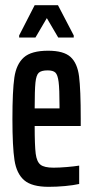

<svg xmlns="http://www.w3.org/2000/svg" viewBox="-20 -714 359 742"><path d="M292 -227H114Q114 -151 118 -120Q122 -89 136.5 -77.5Q151 -66 187 -66Q209 -66 238.5 -68.5Q268 -71 286 -74V-3Q264 2 231.5 5Q199 8 168 8Q103 8 73.5 -17.5Q44 -43 36 -95Q28 -147 28 -254Q28 -363 35.5 -414.5Q43 -466 72 -492Q101 -518 166 -518Q226 -518 252.5 -494Q279 -470 285.5 -419Q292 -368 292 -255ZM114 -295H210V-306Q210 -370 206.5 -397.5Q203 -425 194 -433.5Q185 -442 164 -442Q140 -442 130 -433Q120 -424 117 -395Q114 -366 114 -295ZM54 -569V-577L114 -694H204L265 -577V-569H205L161 -644L117 -569Z"/></svg>

Font: Saira Ultra Condensed SemiBold
Style: Regular
Weight: 600
Width: 1
Designer: Hector Gatti with collaboration of the Omnibus-Type team
Foundry: Omnibus-Type
Version: Version 1.001; ttfautohint (v1.8)